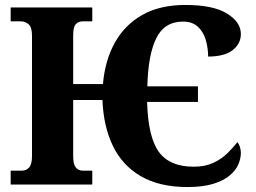

<svg xmlns="http://www.w3.org/2000/svg" viewBox="-20 -744 1031 774"><path d="M735 10Q623 10 548 -33.5Q473 -77 435 -156Q397 -235 393 -341H275V-114Q275 -82 285.5 -69Q296 -56 314 -56H352V0H23V-56H68Q86 -56 97.5 -69Q109 -82 109 -114V-600Q109 -634 95.5 -646Q82 -658 63 -658H23V-714H352V-658H314Q296 -658 285.5 -646.5Q275 -635 275 -601V-405H395Q403 -500 443 -572Q483 -644 554 -684Q625 -724 727 -724Q839 -724 895 -689.5Q951 -655 951 -607Q951 -568 918 -542Q885 -516 819 -516Q819 -549 810 -581.5Q801 -614 778.5 -635.5Q756 -657 718 -657Q643 -657 610 -590Q577 -523 574 -396H778V-333H573Q577 -191 620.5 -131.5Q664 -72 761 -72Q807 -72 840 -87.5Q873 -103 896.5 -126Q920 -149 937 -171Q943 -165 947 -152Q951 -139 951 -128Q951 -106 941 -82Q931 -58 906.5 -37Q882 -16 840 -3Q798 10 735 10Z"/></svg>

Font: Noto Serif SemiCondensed ExtraBold
Style: Regular
Weight: 800
Width: 4
Designer: Monotype Design Team
Foundry: Monotype Imaging Inc.
Version: Version 2.015